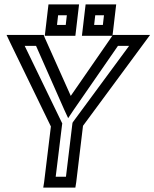

<svg xmlns="http://www.w3.org/2000/svg" viewBox="-20 -834 707 879"><path d="M571 -624 316 -278 312 -272 311 -265 282 -25H235L264 -262L265 -269L262 -275L93 -624H145L274 -332L292 -293L318 -332L520 -624H571ZM498 -695 509 -789 512 -814H487H397H372L369 -789L358 -695L355 -670H380H470H494L488 -661L304 -395L185 -661L180 -674H165H54H10L28 -636L213 -255L182 0L178 25H203H300H325L329 0L360 -258L639 -636L667 -674H622H511H497L495 -671L498 -695ZM451 -720H411L416 -764H456L451 -720ZM328 -695 339 -789 342 -814H317H227H202L199 -789L188 -695L185 -670H210H300H325L328 -695ZM281 -720H241L246 -764H286L281 -720Z"/></svg>

Font: Gamestation Display Outline
Style: Italic
Weight: 400
Designer: Jonas Hecksher
Foundry: Jonas Hecksher, Playtypeª, e-types AS
Version: Version 1.003